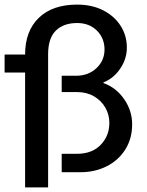

<svg xmlns="http://www.w3.org/2000/svg" viewBox="-20 -748 640 834"><path d="M89 66V-433H0V-511H89Q89 -613 148.5 -670.5Q208 -728 315 -728Q379 -728 427.5 -703.5Q476 -679 503.5 -636.5Q531 -594 531 -541Q531 -492 502 -449.5Q473 -407 429 -390L430 -387Q485 -367 519.5 -317Q554 -267 554 -208Q554 -146 524.5 -99Q495 -52 444 -26Q393 0 330 0H248V-80H315Q380 -80 417.5 -119Q455 -158 455 -214Q455 -250 437.5 -280.5Q420 -311 388.5 -329.5Q357 -348 315 -348H248V-419H311Q364 -419 399 -452Q434 -485 434 -533Q434 -582 401 -615Q368 -648 315 -648Q256 -648 222.5 -615Q189 -582 189 -513V66Z"/></svg>

Font: Chivo Mono
Style: Regular
Weight: 400
Monospace: yes
Designer: Hector Gatti
Foundry: Omnibus-Type
Version: Version 1.008; ttfautohint (v1.8.4.7-5d5b)